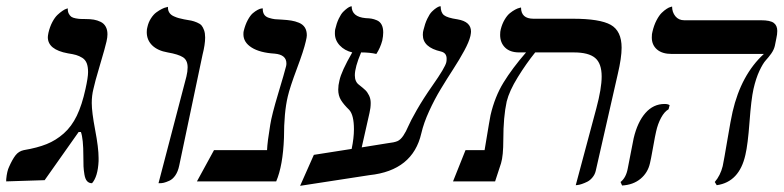

<svg xmlns="http://www.w3.org/2000/svg" viewBox="-59 -581 2510 615"><path d="M240.2 -295.9Q234.9 -274.9 234.9 -251Q234.9 -222.2 245.8 -164.8Q256.8 -107.4 256.8 -75.2V-64.9Q254.4 -15.1 235.8 5.9Q226.1 5.9 220 -0.7Q213.9 -7.3 211.4 -22.2Q209 -37.1 208.5 -48.1Q208 -59.1 208 -81.1Q208 -136.2 200.2 -158.2H192.9L84 -3.9L-39.1 0V-6.8Q-36.6 -33.2 -29.8 -46.9Q-19.5 -70.3 -9.3 -83.5Q1 -96.7 17.1 -100.1Q60.5 -107.4 90.3 -119.4Q120.1 -131.3 145.3 -153.6Q170.4 -175.8 187 -210.2Q203.6 -244.6 214.8 -295.9Q223.1 -333 223.1 -350.1Q223.1 -367.2 218.8 -378.4Q214.4 -389.6 204.6 -395.8Q194.8 -401.9 184.8 -404.8Q174.8 -407.7 158.2 -410.2Q94.2 -421.9 94.2 -461.9Q94.2 -466.3 96.2 -476.1Q100.6 -495.1 108.6 -510.3Q116.7 -525.4 125 -533.2Q133.3 -541 140.9 -546.1Q148.4 -551.3 153.3 -552.7L158.2 -554.2Q157.7 -544.4 161.1 -537.6Q164.6 -530.8 169.4 -527.3Q174.3 -523.9 183.6 -522.2Q192.9 -520.5 198.5 -520.3Q204.1 -520 214.8 -520Q230 -520 241.5 -518.1Q252.9 -516.1 263.4 -511Q273.9 -505.9 279.5 -495.8Q285.2 -485.8 285.2 -471.2Q285.2 -461.4 282.2 -448.2Q278.3 -430.2 261.2 -372.8Q244.1 -315.4 240.2 -295.9Z M448.7 5.9 538.1 -335.9Q542 -352.1 542 -365.2Q542 -388.2 527.1 -397.7Q512.2 -407.2 478 -413.1Q446.3 -418.5 428.7 -435.5Q411.1 -452.6 411.1 -478Q411.1 -488.3 413.1 -494.1Q416.5 -509.8 424.6 -522.2Q432.6 -534.7 441.7 -541.3Q450.7 -547.9 459.2 -552.2Q467.8 -556.6 473.6 -557.6L479 -559.1V-556.2Q479 -546.9 483.9 -539.8Q488.8 -532.7 498.3 -528.6Q507.8 -524.4 513.9 -522.9Q520 -521.5 530.8 -519Q545.9 -516.6 554 -514.9Q562 -513.2 572 -509Q582 -504.9 586.7 -499.3Q591.3 -493.7 594.7 -484.1Q598.1 -474.6 598.1 -460.9Q598.1 -438.5 589.8 -405.8L515.1 -50.8Q511.2 -31.7 502.7 -19.3Q494.1 -6.8 483.2 -2Q472.2 2.9 465.6 4.4Q459 5.9 452.1 5.9Z M862.8 -272Q850.6 -221.2 850.6 -139.2Q847.2 -50.3 825.7 0H571.8L626.5 -100.1H796.4Q797.4 -126 806.6 -181.2Q811.5 -212.9 832 -281Q852.5 -349.1 857.4 -369.1Q858.4 -373 858.4 -377.9Q858.4 -405.8 820.8 -409.2Q773.4 -412.1 747.1 -428.7Q720.7 -445.3 720.7 -471.2Q720.7 -479 721.7 -481.9Q726.6 -502 734.6 -516.8Q742.7 -531.7 750.7 -538.6Q758.8 -545.4 766.1 -549.3Q773.4 -553.2 777.8 -553.7L782.7 -554.2Q782.2 -542.5 786.9 -534.9Q791.5 -527.3 802.2 -523.9Q813 -520.5 821.5 -519.5Q830.1 -518.6 844.7 -518.1Q861.8 -517.1 874 -515.1Q886.2 -513.2 898.7 -508.1Q911.1 -502.9 917.5 -492.9Q923.8 -482.9 923.8 -467.8Q923.8 -461.9 920.4 -448.2Q914.1 -419.9 891.8 -360.6Q869.6 -301.3 862.8 -272Z M1181.6 -122.1Q1203.6 -124.5 1213.9 -128.9Q1224.1 -133.3 1232.9 -146.5Q1241.7 -159.7 1248.5 -176Q1255.4 -192.4 1276.1 -228.8Q1296.9 -265.1 1325.7 -306.2Q1367.2 -365.2 1370.6 -381.8Q1371.6 -385.7 1371.6 -393.1Q1371.6 -411.6 1353.5 -416Q1295.4 -429.2 1295.4 -469.2Q1295.4 -479 1297.4 -484.9Q1302.2 -505.4 1309.6 -520.8Q1316.9 -536.1 1324.2 -543.5Q1331.5 -550.8 1338.1 -555.2Q1344.7 -559.6 1348.6 -560.5L1352.5 -561Q1352.5 -541 1363 -532.5Q1373.5 -523.9 1406.7 -519Q1449.7 -511.7 1449.7 -480Q1449.7 -475.6 1447.8 -465.8Q1443.4 -446.8 1428 -418.5Q1412.6 -390.1 1392.8 -359.6Q1373 -329.1 1353 -296.1Q1333 -263.2 1315.7 -225.3Q1298.3 -187.5 1290.5 -153.8Q1263.2 -34.7 1124.5 -20L902.3 14.2L946.3 -85L1067.4 -104Q1074.7 -138.7 1074.7 -167Q1074.7 -212.4 1059.6 -229Q1041.5 -246.6 1033 -260.7Q1024.4 -274.9 1024.4 -293.9Q1024.4 -308.1 1028.3 -323.2Q1034.2 -352.1 1069.3 -413.1Q1044.9 -418.9 1029.3 -435.5Q1013.7 -452.1 1013.7 -474.1Q1013.7 -482.9 1014.6 -486.8Q1019 -506.3 1026.1 -521.2Q1033.2 -536.1 1040.3 -543.2Q1047.4 -550.3 1053.5 -554.7Q1059.6 -559.1 1063.5 -560.1L1067.4 -561Q1067.4 -526.9 1112.3 -522.9Q1124 -522.5 1131.3 -521.2Q1138.7 -520 1148.4 -515.9Q1158.2 -511.7 1163.3 -502Q1168.5 -492.2 1168.5 -477.1Q1168.5 -465.8 1165.5 -451.2Q1159.2 -427.7 1146.5 -408.2Q1125.5 -413.1 1097.7 -413.1Q1077.6 -365.7 1077.6 -339.8Q1077.6 -318.8 1091.3 -309.1Q1105 -298.3 1111.3 -292.2Q1117.7 -286.1 1123 -275.4Q1128.4 -264.6 1128.4 -251Q1128.4 -235.4 1124.5 -219.2L1099.6 -108.9Z M1785.2 12.2 1851.1 -233.9Q1868.2 -297.9 1868.2 -335.9Q1868.2 -377.9 1847.2 -395.5Q1826.2 -413.1 1779.3 -413.1H1655.3Q1626.5 -377.4 1599.4 -333.5Q1572.3 -289.6 1564 -255.9Q1553.2 -206.5 1553.2 -133.8Q1553.2 -82 1545.9 -58.1L1526.9 0H1392.1L1432.1 -100.1H1493.2Q1511.2 -209 1512.2 -211.9Q1525.9 -271 1553.7 -316.4Q1581.5 -361.8 1626 -413.1H1604Q1574.7 -413.1 1558.8 -428.7Q1543 -444.3 1543 -469.2Q1543 -480 1544.9 -486.8Q1549.3 -504.4 1557.4 -518.1Q1565.4 -531.7 1574.2 -538.8Q1583 -545.9 1591.3 -550.3Q1599.6 -554.7 1605 -555.7L1609.9 -557.1Q1609.9 -521 1649.9 -521H1775.9Q1862.3 -521 1897.2 -501.5Q1932.1 -481.9 1932.1 -428.2Q1932.1 -396 1919.9 -344.2L1849.1 -33.2Q1846.2 -21.5 1838.6 -12.5Q1831.1 -3.4 1822.3 1Q1813.5 5.4 1804.9 8.3Q1796.4 11.2 1790.5 11.7Z M2354.5 -295.9Q2347.2 -263.2 2341.8 -190.4Q2336.4 -117.7 2328.6 -85Q2309.1 2 2236.8 12.2L2230.5 2Q2248.5 -19 2255.9 -48.8Q2259.8 -66.9 2271 -133.5Q2282.2 -200.2 2287.6 -223.1Q2314.9 -341.3 2387.7 -408.2H2092.8Q2062 -408.2 2045.4 -422.6Q2028.8 -437 2028.8 -460.9Q2028.8 -473.1 2030.8 -479Q2035.6 -500 2043.9 -515.9Q2052.2 -531.7 2060.5 -539.8Q2068.8 -547.9 2076.4 -552.7Q2084 -557.6 2088.9 -558.6L2093.8 -560.1Q2093.8 -542 2104.2 -529.1Q2114.7 -516.1 2132.8 -516.1H2378.9Q2407.7 -516.1 2419.2 -507.8Q2430.7 -499.5 2430.7 -481.9Q2430.7 -471.2 2427.7 -458L2422.9 -434.1Q2419.9 -421.4 2411.4 -409.4Q2402.8 -397.5 2393.8 -387.7Q2384.8 -377.9 2373.5 -354Q2362.3 -330.1 2354.5 -295.9ZM2042.5 -159.2Q2040 -149.4 2032.7 -108.4Q2025.4 -67.4 2022.9 -58.1Q2016.1 -27.8 1992.7 -8.3Q1969.2 11.2 1933.6 13.2L1928.7 2Q1946.3 -11.7 1951.7 -41Q1953.6 -51.3 1961.4 -90.8Q1969.2 -130.4 1970.7 -138.2Q1982.9 -189.9 2008.3 -219Q2033.7 -248 2069.8 -248Q2080.6 -248 2085.9 -244.1L2082.5 -231Q2069.3 -223.6 2058.6 -203.9Q2047.9 -184.1 2042.5 -159.2Z"/></svg>

Font: Common Serif
Style: Italic
Weight: 400
Italic angle: -12°
Designer: Philipp H. Poll, Khaled Hosny
Foundry: Stefan Peev, Context Ltd.
Version: Version 1.026